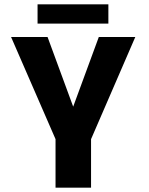

<svg xmlns="http://www.w3.org/2000/svg" viewBox="-20 -872 690 892"><path d="M238 0V-225.5L31.5 -700H201L320 -376.5L439 -700H608.5L403 -225.5V0ZM154.5 -762.5V-852H483.5V-762.5Z"/></svg>

Font: Trispace
Style: Bold
Weight: 700
Designer: Tyler Finck
Foundry: Etcetera Type Company
Version: Version 1.210; ttfautohint (v1.8.3)